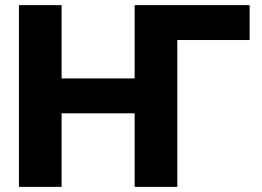

<svg xmlns="http://www.w3.org/2000/svg" viewBox="-20 -727 1020 747"><path d="M951.2 -571.3H669.9V0H503.9V-286.1H219.7V0H53.7V-707H219.7V-421.9H503.9V-707H951.2Z"/></svg>

Font: Pretendard GOV ExtraBold
Style: Regular
Weight: 800
Designer: Base glyphs from Inter by Rasmus Andersson; Hangeul glyphs from Noto Sans CJK(Source Han Sans) by Jang Soo-young and Kan
Foundry: Kil Hyung-jin
Version: Version 1.309